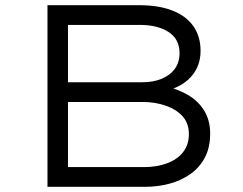

<svg xmlns="http://www.w3.org/2000/svg" viewBox="-20 -720 937 740"><path d="M163 0V-700H516Q591 -700 644 -679.5Q697 -659 725 -619.5Q753 -580 753 -524Q753 -466 717.5 -425.5Q682 -385 615 -368L618 -387Q665 -377 704.5 -354Q744 -331 767 -293.5Q790 -256 790 -206Q790 -151 769.5 -112.5Q749 -74 713.5 -49Q678 -24 633 -12Q588 0 540 0ZM242 -76H535Q584 -76 623.5 -90.5Q663 -105 685.5 -133.5Q708 -162 708 -203Q708 -245 683.5 -272Q659 -299 618 -313Q577 -327 530 -327H242ZM242 -403H528Q571 -403 603.5 -416.5Q636 -430 654 -455Q672 -480 672 -515Q672 -569 630 -596.5Q588 -624 518 -624H242Z"/></svg>

Font: Lexend Peta Light
Style: Regular
Weight: 300
Version: Version 1.007